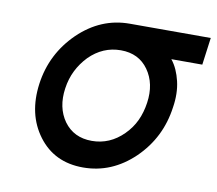

<svg xmlns="http://www.w3.org/2000/svg" viewBox="-64 -586 761 672"><g transform="rotate(10 316.5 -250.0)"><path d="M345 -512Q243 -512 164 -436Q85 -359 70 -250Q55 -140 112 -64Q169 12 271 12Q373 12 452 -64Q530 -140 545 -250Q549 -275 548.5 -298.5Q548 -322 543 -343Q538 -364 530 -382Q522 -400 510 -415H620L633 -512ZM331 -415Q395 -415 429 -367Q463 -319 453 -250Q448 -215 434.5 -186Q421 -157 397 -133Q349 -85 285 -85Q221 -85 186 -133Q152 -181 162 -250Q167 -285 181.5 -314Q196 -343 219 -367Q267 -415 331 -415Z"/></g></svg>

Font: Unageo
Style: Medium-Italic
Weight: 500
Designer: Richard Sepsi
Foundry: Richard Sepsi
Version: Version 2.000